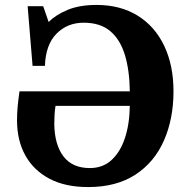

<svg xmlns="http://www.w3.org/2000/svg" viewBox="-20 -744 769 778"><path d="M337 14Q244 14 180 -20Q116 -54 82.5 -114.5Q49 -175 49 -256Q49 -284 51.5 -311.5Q54 -339 59 -374H506Q505 -459 486 -521.5Q467 -584 426.5 -618Q386 -652 319 -652Q253 -652 209 -607.5Q165 -563 162 -477H112L92 -719H155L177 -655Q206 -684 254 -704Q302 -724 371 -724Q468 -724 538 -680.5Q608 -637 645.5 -558Q683 -479 683 -374Q683 -263 644.5 -175Q606 -87 529 -36.5Q452 14 337 14ZM344 -63Q397 -63 432.5 -96Q468 -129 486.5 -185.5Q505 -242 506 -315H205Q202 -298 201 -278.5Q200 -259 200 -242Q201 -158 237 -110.5Q273 -63 344 -63Z"/></svg>

Font: Literata 36pt
Style: Bold
Weight: 700
Designer: Latin by Veronika Burian and Jose Scaglione. Greek by Irene Vlachou. Cyrillic by Vera Evstafieva.
Foundry: TypeTogether
Version: Version 3.002